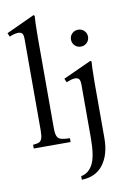

<svg xmlns="http://www.w3.org/2000/svg" viewBox="-108 -855 784 1154"><g transform="rotate(-10 284.0 -277.5)"><path d="M183 -101Q183 -66 190 -50Q197 -34 215.5 -29Q234 -24 268 -23V0H43V-23Q65 -24 78 -29Q91 -34 97 -50Q103 -66 103 -101V-657Q103 -685 94.5 -693Q86 -701 72 -701Q59 -701 44.5 -697Q30 -693 18 -687L8 -710L181 -790L187 -784Q186 -776 184.5 -741Q183 -706 183 -658ZM470 -460 476 -454Q475 -446 473.5 -411Q472 -376 472 -328V13Q472 111 427 172Q382 233 295 235V213Q341 205 366.5 157.5Q392 110 392 -2V-327Q392 -355 383.5 -363.5Q375 -372 361 -372Q348 -372 333.5 -367.5Q319 -363 307 -358L297 -381ZM429 -554Q407 -554 392 -569Q377 -584 377 -606Q377 -627 392 -642Q407 -657 429 -657Q451 -657 466 -642Q481 -627 481 -606Q481 -584 466 -569Q451 -554 429 -554Z"/></g></svg>

Font: Bona Nova
Style: Regular
Weight: 400
Designer: Mateusz Machalski
Foundry: Capitalics
Version: Version 4.001; ttfautohint (v1.8.3)